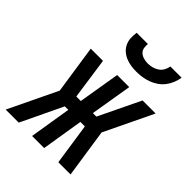

<svg xmlns="http://www.w3.org/2000/svg" viewBox="-247 -854 967 967"><g transform="rotate(45 237.0 -370.0)"><path d="M56 0H-37L88 -260L49 -520H136L168 -298H200L237 -520H323L286 -298H311L418 -520H511L386 -260L425 0H338L305 -222H273L237 0H151L187 -222H162ZM293 -600Q273 -600 253.5 -603Q234 -606 216.5 -613.5Q199 -621 185 -633.5Q171 -646 163 -663Q155 -680 154 -700Q153 -720 156 -740H236Q234 -725 237 -710.5Q240 -696 250.5 -687Q261 -678 275.5 -674Q290 -670 305 -670Q320 -670 335.5 -674Q351 -678 364.5 -687Q378 -696 386 -710.5Q394 -725 396 -740H476Q473 -720 465 -700Q457 -680 444 -663Q431 -646 413 -633.5Q395 -621 374.5 -613.5Q354 -606 333.5 -603Q313 -600 293 -600Z"/></g></svg>

Font: Iosevka SS18 Medium
Style: Italic
Weight: 500
Italic angle: -9°
Monospace: yes
Designer: Belleve Invis
Foundry: Belleve Invis
Version: Version 25.1.1; ttfautohint (v1.8.4)